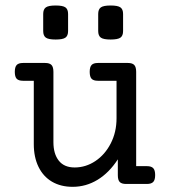

<svg xmlns="http://www.w3.org/2000/svg" viewBox="-20 -686 640 716"><path d="M487.8 -418V-66.4H527.8Q544.4 -66.4 551.5 -58.8Q558.6 -51.3 558.6 -33.2Q558.6 -15.1 551.5 -7.6Q544.4 0 527.8 0H450.2Q433.6 0 426.5 -7.3Q419.4 -14.6 419.4 -32.7V-91.8Q387.2 -42 344 -15.6Q300.8 10.7 251 10.7Q206.5 10.7 173.8 -8.5Q141.1 -27.8 123.5 -64Q106 -100.1 106 -148.4V-384.8H65.9Q49.3 -384.8 42.2 -392.3Q35.2 -399.9 35.2 -418Q35.2 -436 42.2 -443.6Q49.3 -451.2 65.9 -451.2H148.4Q165 -451.2 172.1 -443.6Q179.2 -436 179.2 -418V-155.8Q179.2 -112.3 199.2 -86.9Q219.2 -61.5 258.3 -61.5Q299.8 -61.5 335.7 -85.4Q371.6 -109.4 393.1 -151.4Q414.6 -193.4 414.6 -245.1V-384.8H345.2Q328.6 -384.8 321.5 -392.3Q314.5 -399.9 314.5 -418Q314.5 -436 321.5 -443.6Q328.6 -451.2 345.2 -451.2H457Q473.6 -451.2 480.7 -443.6Q487.8 -436 487.8 -418ZM233.9 -633.8V-570.3Q233.9 -552.7 224.1 -545.7Q214.4 -538.6 187.5 -538.6Q160.6 -538.6 150.9 -545.7Q141.1 -552.7 141.1 -570.3V-633.8Q141.1 -651.4 150.9 -658.4Q160.6 -665.5 187.5 -665.5Q214.4 -665.5 224.1 -658.4Q233.9 -651.4 233.9 -633.8ZM439 -633.8V-570.3Q439 -552.7 429.2 -545.7Q419.4 -538.6 392.6 -538.6Q365.7 -538.6 356 -545.7Q346.2 -552.7 346.2 -570.3V-633.8Q346.2 -651.4 356 -658.4Q365.7 -665.5 392.6 -665.5Q419.4 -665.5 429.2 -658.4Q439 -651.4 439 -633.8Z"/></svg>

Font: Courier Prime
Style: Regular
Weight: 400
Designer: Alan Dague-Greene, Quote-Unquote Apps
Foundry: Quote-Unquote Apps
Version: Version 3.018